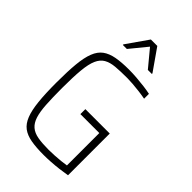

<svg xmlns="http://www.w3.org/2000/svg" viewBox="-267 -1010 1119 1119"><g transform="rotate(45 292.0 -451.0)"><path d="M320 8Q259 8 216 0.5Q173 -7 145.5 -27.5Q118 -48 102.5 -87.5Q87 -127 80.5 -189.5Q74 -252 74 -344Q74 -436 80 -498Q86 -560 101.5 -599.5Q117 -639 145 -659.5Q173 -680 216 -688Q259 -696 320 -696Q350 -696 383 -693.5Q416 -691 447.5 -687Q479 -683 502 -678V-638Q476 -643 447.5 -646.5Q419 -650 393 -652Q367 -654 348 -654Q291 -654 251.5 -650.5Q212 -647 186 -632Q160 -617 145.5 -584Q131 -551 125.5 -493Q120 -435 120 -344Q120 -264 123.5 -209Q127 -154 138 -119.5Q149 -85 171 -66Q193 -47 229 -40.5Q265 -34 319 -34Q341 -34 366.5 -35.5Q392 -37 417 -39.5Q442 -42 459 -45V-312H303V-353H504V-9Q476 -4 443 0Q410 4 378 6Q346 8 320 8ZM193 -772V-777L286 -910H339L432 -777V-772H399L312 -877L226 -772Z"/></g></svg>

Font: Saira SemiCondensed ExtraLight
Style: Regular
Weight: 250
Width: 4
Designer: Hector Gatti with collaboration of the Omnibus-Type team
Foundry: Omnibus-Type
Version: Version 1.101